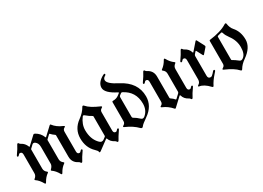

<svg xmlns="http://www.w3.org/2000/svg" viewBox="-17 -1395 2868 2093"><g transform="rotate(-30 1417.5 -348.5)"><path d="M7.3 -404.8Q7.3 -409.2 15.1 -419.9Q52.7 -471.7 73.7 -514.2Q78.1 -522.9 85.2 -522.9Q92.3 -522.9 96.2 -514.6Q100.1 -506.3 111.8 -500.5Q153.8 -479.5 173.3 -430.2Q175.3 -425.3 177.2 -425.3Q179.2 -425.3 181.2 -427.2L278.3 -518.1Q283.7 -522.9 289.3 -522.9Q294.9 -522.9 300.8 -519.5Q355.5 -489.3 378.9 -430.2Q380.9 -425.3 382.8 -425.3Q384.8 -425.3 386.7 -427.2L484.9 -519Q489.3 -522.9 492.7 -522.9Q496.1 -522.9 499 -519Q538.1 -466.8 609.4 -437.5Q622.6 -432.1 622.6 -426.8Q622.6 -421.4 611.3 -416Q589.4 -404.8 589.4 -376V-128.4Q589.4 -94.7 617.2 -94.7Q627 -94.7 635.3 -106.4Q643.6 -118.2 652.3 -118.2Q661.1 -118.2 661.1 -108.4Q661.1 -104 653.3 -93.3Q616.2 -41.5 594.7 1Q590.3 9.8 583.3 9.8Q576.2 9.8 572.3 1.5Q568.4 -6.8 556.6 -12.7Q490.2 -45.9 490.2 -119.6V-387.2Q490.2 -394 485.4 -397.5Q455.1 -418 439.5 -437.5Q437.5 -439.9 434.8 -439.9Q432.1 -439.9 429.7 -437.5L387.7 -397.9Q383.8 -394 383.8 -388.2V-149.9Q383.8 -115.7 413.1 -94.7Q418.5 -90.8 418.5 -86.7Q418.5 -82.5 412.1 -78.1Q373 -51.3 344.2 1Q339.4 9.8 334.2 9.8Q329.1 9.8 324.2 1Q295.4 -51.3 256.3 -78.1Q250 -82.5 250 -86.2Q250 -89.8 255.4 -94.7Q284.7 -123.5 284.7 -149.9V-361.8Q284.7 -410.2 253.9 -432.1Q244.1 -439 234.9 -439Q225.6 -439 217.8 -431.6L182.1 -397.9Q178.2 -394 178.2 -388.2V-149.9Q178.2 -116.2 207.5 -94.7Q212.9 -90.8 212.9 -86.7Q212.9 -82.5 206.5 -78.1Q167.5 -51.3 138.7 1Q133.8 9.8 128.7 9.8Q123.5 9.8 118.7 1Q89.8 -51.3 50.8 -78.1Q44.4 -82.5 44.4 -86.7Q44.4 -90.8 49.8 -94.7Q79.1 -116.2 79.1 -149.9V-384.8Q79.1 -418.5 50.8 -418.5Q41 -418.5 32.7 -406.7Q24.4 -395 15.9 -395Q7.3 -395 7.3 -404.8Z M801.3 -415Q861.3 -458 893.6 -515.1Q897.9 -522.9 904.5 -522.9Q911.1 -522.9 918 -514.6Q958.5 -466.3 1070.3 -418.5Q1080.6 -414.1 1080.6 -408.9Q1080.6 -403.8 1068.4 -397Q1045.9 -384.3 1045.9 -358.4V-128.4Q1045.9 -94.7 1074.2 -94.7Q1084 -94.7 1092.3 -106.4Q1100.6 -118.2 1108.9 -118.2Q1117.7 -118.2 1117.7 -108.4Q1117.7 -104 1109.9 -93.3Q1069.8 -34.7 1051.3 1Q1046.9 9.8 1039.8 9.8Q1032.7 9.8 1028.8 1.5Q1024.9 -6.8 1013.2 -12.7Q967.3 -36.1 952.6 -80.1Q951.2 -84.5 948.2 -84.5Q945.3 -84.5 941.4 -81.5L828.6 1.5Q817.4 9.8 811.3 9.8Q805.2 9.8 805.2 1Q805.2 -12.7 778.3 -37.6Q701.7 -109.4 701.7 -226.6Q701.7 -343.8 801.3 -415ZM792.5 -277.8Q792.5 -168.9 851.6 -104.5Q873 -81.1 888.2 -81.1Q903.3 -81.1 912.6 -87.9L941.4 -109.4Q946.8 -113.3 946.8 -119.6V-363.3Q946.8 -369.1 940.9 -372.1Q909.2 -388.2 868.2 -422.9Q861.8 -428.2 856 -428.2Q850.1 -428.2 845.2 -421.9Q792.5 -352.5 792.5 -277.8Z M1181.6 -116.2Q1204.1 -128.9 1204.1 -154.8V-392.1Q1204.1 -404.3 1214.8 -404.3Q1258.8 -404.3 1288.1 -426.3L1311.5 -444.3Q1315.9 -447.8 1315.9 -450.4Q1315.9 -453.1 1310.5 -456.1Q1177.7 -522.9 1177.7 -589.4Q1177.7 -655.8 1265.6 -702.6Q1273.9 -707 1278.3 -707Q1287.6 -707 1287.6 -696.3Q1287.6 -689.5 1276.4 -683.6Q1249.5 -668.9 1249.5 -643.6Q1249.5 -597.7 1371.1 -535.6Q1552.7 -442.4 1552.7 -267.1Q1552.7 -145.5 1439 -66.9Q1372.1 -21 1359.9 -2.4Q1352.1 9.8 1342.8 9.8Q1333.5 9.8 1325.7 1.5Q1270.5 -55.7 1179.7 -94.7Q1169.4 -99.1 1169.4 -104Q1169.4 -108.9 1181.6 -116.2ZM1303.2 -151.9Q1303.2 -141.1 1312 -135.7Q1346.7 -116.7 1379.9 -85Q1390.6 -74.7 1401.9 -74.7Q1413.1 -74.7 1425.3 -84.5Q1483.4 -132.3 1483.4 -215.8Q1483.4 -366.7 1351.6 -434.1Q1347.2 -436.5 1342.3 -436.5Q1337.4 -436.5 1333 -433.1L1312.5 -417.5Q1303.2 -410.6 1303.2 -398.4Z M1593.3 0ZM2049.8 -108.4Q2049.8 -104 2042 -93.3Q2004.4 -41.5 1983.4 1Q1979 9.8 1971.9 9.8Q1964.8 9.8 1960.9 1.5Q1957 -6.8 1945.3 -12.7Q1896.5 -37.1 1882.8 -85.4Q1880.4 -92.3 1877.4 -92.3Q1874.5 -92.3 1871.6 -89.4L1769.5 5.9Q1765.1 9.8 1761.7 9.8Q1758.3 9.8 1755.4 5.9Q1706.5 -50.3 1645 -75.7Q1631.8 -81.1 1631.8 -86.4Q1631.8 -91.8 1643.1 -97.2Q1665 -108.4 1665 -137.2V-384.8Q1665 -418.5 1637.2 -418.5Q1627.4 -418.5 1619.1 -406.7Q1610.8 -395 1602.1 -395Q1593.3 -395 1593.3 -404.8Q1593.3 -409.2 1601.1 -419.9Q1638.2 -471.7 1659.7 -514.2Q1664.1 -522.9 1671.1 -522.9Q1678.2 -522.9 1682.1 -514.6Q1686 -506.3 1697.8 -500.5Q1764.2 -467.3 1764.2 -393.6V-126Q1764.2 -119.1 1769 -115.7Q1799.3 -95.2 1814.9 -75.7Q1816.9 -73.2 1819.6 -73.2Q1822.3 -73.2 1824.7 -75.7L1870.6 -118.7Q1878.9 -126.5 1878.9 -136.7V-363.3Q1878.9 -397.5 1849.6 -418.5Q1844.2 -422.4 1844.2 -426.5Q1844.2 -430.7 1850.6 -435.1Q1890.6 -463.9 1918.5 -514.2Q1923.3 -522.9 1928.5 -522.9Q1933.6 -522.9 1938.5 -514.2Q1967.3 -461.9 2006.3 -435.1Q2012.7 -430.7 2012.7 -426.5Q2012.7 -422.4 2007.3 -418.5Q1978 -397.9 1978 -363.3V-128.4Q1978 -94.7 2006.3 -94.7Q2016.1 -94.7 2024.4 -106.4Q2032.7 -118.2 2041.3 -118.2Q2049.8 -118.2 2049.8 -108.4Z M2064.5 -404.8Q2064.5 -409.2 2072.3 -419.9Q2109.4 -471.7 2130.9 -514.2Q2135.3 -522.9 2142.3 -522.9Q2149.4 -522.9 2153.3 -514.6Q2157.2 -506.3 2168.9 -500.5Q2217.8 -475.6 2231 -428.2Q2232.4 -422.9 2234.9 -422.9Q2237.3 -422.9 2240.2 -426.3L2320.3 -518.1Q2324.7 -522.9 2328.6 -522.9Q2332.5 -522.9 2335.9 -516.6L2382.3 -428.2Q2385.3 -422.9 2385.3 -417.5Q2385.3 -412.1 2380.9 -407.2L2328.1 -346.7Q2323.7 -341.8 2319.8 -341.8Q2315.9 -341.8 2312.5 -348.1L2274.4 -420.4Q2272 -424.8 2269.3 -424.8Q2266.6 -424.8 2263.7 -421.4L2243.7 -398.4Q2235.4 -389.2 2235.4 -377.4V-129.9Q2235.4 -94.7 2269 -94.7Q2283.2 -94.7 2304.2 -118.7L2322.3 -139.2Q2328.1 -146 2333.5 -146Q2344.7 -146 2344.7 -135.3Q2344.7 -131.3 2338.9 -124.5L2320.8 -104Q2271 -47.9 2246.1 2.9Q2242.7 9.8 2237.3 9.8Q2231.9 9.8 2225.6 2.9Q2163.1 -64 2106.9 -70.8Q2098.6 -71.8 2098.6 -77.6Q2098.6 -83.5 2104 -86.4Q2136.2 -104 2136.2 -142.6V-384.8Q2136.2 -418.5 2108.4 -418.5Q2098.6 -418.5 2090.3 -406.7Q2082 -395 2073.2 -395Q2064.5 -395 2064.5 -404.8Z M2433.1 -116.2Q2455.6 -128.9 2455.6 -154.8V-441.4Q2455.6 -450.2 2463.4 -451.2Q2608.9 -469.2 2686.5 -519Q2692.4 -522.9 2699.2 -522.9Q2706.1 -522.9 2707.5 -513.2Q2714.8 -460 2743.2 -427.7Q2801.8 -361.8 2801.8 -261.2Q2801.8 -161.6 2687 -82Q2634.8 -45.9 2607.9 0.5Q2602.5 9.8 2596.7 9.8Q2590.8 9.8 2583.5 1.5Q2540 -47.9 2431.2 -94.7Q2420.9 -99.1 2420.9 -104.2Q2420.9 -109.4 2433.1 -116.2ZM2554.7 -149.9Q2554.7 -144 2560.5 -141.1Q2586.9 -127.4 2629.4 -94.2Q2637.7 -87.9 2648.2 -87.9Q2658.7 -87.9 2672.4 -98.1Q2715.8 -129.9 2715.8 -214.8Q2715.8 -299.8 2662.1 -371.1Q2631.3 -413.1 2622.6 -444.3Q2618.7 -458.5 2611.8 -458.5Q2605 -458.5 2598.6 -456.1Q2586.4 -451.7 2564 -446.8Q2554.7 -444.8 2554.7 -435.5Z"/></g></svg>

Font: UnifrakturMaguntia20
Style: Book
Weight: 400
Designer: j. 'mach' wust, Gerrit Ansmann, Georg Duffner, based on a font by Peter Wiegel, original typeface by Carl Albert Fahrenw
Version: Version 2017-03-19